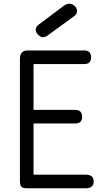

<svg xmlns="http://www.w3.org/2000/svg" viewBox="-20 -1011 558 1031"><path d="M87 -45C87 -9 92 0 128 0H440C469 0 483 -12 483 -36C483 -61 469 -73 440 -73H160V-348H384C409 -348 421 -360 421 -383C421 -408 409 -421 384 -421H160V-667H432C457 -667 469 -679 469 -703C469 -728 457 -740 432 -740H128C101 -740 87 -725 87 -695ZM382 -927 389 -935C392 -941 394 -946 394 -952C394 -965 386 -978 371 -986C365 -989 359 -991 353 -991C343 -991 333 -987 324 -981L188 -879C185 -877 178 -869 176 -867C174 -862 172 -857 172 -852C172 -838 181 -824 197 -815C202 -812 206 -811 211 -811C224 -811 236 -820 246 -828Z"/></svg>

Font: Numismatica Pro
Style: Regular
Weight: 400
Designer: Chris Hopkins
Foundry: Edward C. D. Hopkins
Version: Version 2.19D